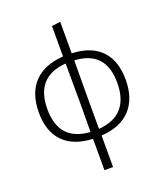

<svg xmlns="http://www.w3.org/2000/svg" viewBox="-149 -740 879 1025"><g transform="rotate(-20 290.5 -227.5)"><path d="M266 185V7Q156 2 99 -57Q42 -116 42 -223Q42 -332 99.5 -393Q157 -454 266 -461V-634L315 -640V-461Q424 -457 481 -398Q538 -339 538 -231Q538 -123 481 -62Q424 -1 315 6V185ZM314 -199V-32Q490 -46 490 -231Q490 -412 315 -421ZM91 -225Q91 -43 266 -32L267 -195L266 -421Q91 -408 91 -225Z"/></g></svg>

Font: Alegreya Sans Light
Style: Regular
Weight: 300
Designer: Juan Pablo del Peral
Foundry: Huerta Tipografica
Version: Version 2.007